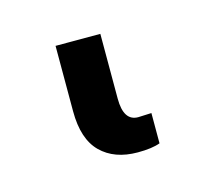

<svg xmlns="http://www.w3.org/2000/svg" viewBox="-45 -12 337 299"><g transform="rotate(-15 123.0 137.5)"><path d="M64.5 146.5V41H136.7V145.5Q136.7 181.6 160.2 181.6L181.6 180.7V229.5Q168.5 234.4 145.5 234.4Q107.9 234.4 86.2 212.9Q64.5 191.4 64.5 146.5Z"/></g></svg>

Font: Pretendard JP
Style: Regular
Weight: 400
Designer: Base glyphs from Inter by Rasmus Andersson; Hangeul glyphs from Noto Sans CJK(Source Han Sans) by Jang Soo-young and Kan
Foundry: Kil Hyung-jin
Version: Version 1.309